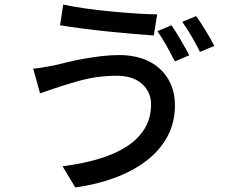

<svg xmlns="http://www.w3.org/2000/svg" viewBox="-20 -778 996 844"><path d="M734 -667Q743 -654 753.5 -637Q764 -620 774.5 -602Q785 -584 795 -566.5Q805 -549 812 -535L749 -508Q734 -537 713 -575Q692 -613 672 -641ZM842 -707Q852 -694 863 -677Q874 -660 885 -642Q896 -624 905.5 -607Q915 -590 922 -576L859 -550Q844 -581 822.5 -617.5Q801 -654 781 -682ZM644 -319Q644 -374 604 -409.5Q564 -445 493 -445Q405 -445 321.5 -421Q238 -397 156 -368L126 -476Q148 -478 173 -482.5Q198 -487 220 -491Q246 -497 278 -505Q310 -513 347 -519.5Q384 -526 424 -531Q464 -536 505 -536Q558 -536 602.5 -521.5Q647 -507 679.5 -478.5Q712 -450 730.5 -409Q749 -368 749 -315Q749 -239 716 -178Q683 -117 624.5 -72Q566 -27 486 3Q406 33 311 46L255 -47Q342 -58 414 -79.5Q486 -101 537 -134Q588 -167 616 -213Q644 -259 644 -319ZM258 -758Q298 -749 354.5 -741Q411 -733 469.5 -727.5Q528 -722 581.5 -718.5Q635 -715 671 -715L656 -622Q616 -625 561.5 -629.5Q507 -634 450 -640Q393 -646 339 -653Q285 -660 244 -667Z"/></svg>

Font: Kinto Sans Med
Style: Regular
Weight: 500
Designer: Authors: Ryoko NISHIZUKA  (kana & ideographs); Paul D. Hunt (Latin, Greek & Cyrillic); Wenlong ZHANG  (bopomofo); Sandol
Foundry: Adobe Systems Incorporated, ookami Inc.
Version: Version 0.001